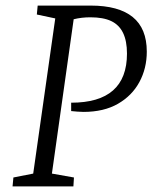

<svg xmlns="http://www.w3.org/2000/svg" viewBox="-20 -668 546 688"><path d="M25 0 28 -32 99 -46 178 -602 112 -616 115 -648H305Q405 -648 455.5 -607Q506 -566 506 -483Q506 -423 479.5 -374Q453 -325 402.5 -296Q352 -267 279 -267Q269 -267 257.5 -268Q246 -269 235 -270V-300Q435 -300 435 -476Q435 -521 421 -550Q407 -579 378.5 -592.5Q350 -606 304 -606Q272 -606 244 -599L166 -46L245 -32L243 0Z"/></svg>

Font: Faustina Light
Style: Italic
Weight: 300
Italic angle: -8°
Designer: Alfonso Garcia
Foundry: http://www.omnibus-type.com
Version: Version 1.200